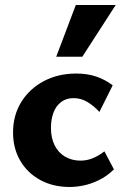

<svg xmlns="http://www.w3.org/2000/svg" viewBox="-20 -731 495 765"><path d="M258 14Q191 14 140 -14Q89 -42 60.5 -91Q32 -140 32 -203Q32 -272 65 -325Q98 -378 155 -408Q212 -438 284 -438Q328 -438 363.5 -426Q399 -414 429 -391L376 -285Q354 -309 328.5 -324.5Q303 -340 273 -340Q244 -340 223.5 -324.5Q203 -309 193 -282Q183 -255 183 -221Q183 -182 197.5 -152.5Q212 -123 239 -107Q266 -91 301 -91Q326 -91 349.5 -100.5Q373 -110 396 -128L434 -56Q405 -28 373.5 -13Q342 2 313 8Q284 14 258 14ZM204 -505 282 -711H441L308 -505Z"/></svg>

Font: Ysabeau Office ExtraBold
Style: Regular
Weight: 800
Designer: Christian Thalmann (Catharsis Fonts)
Version: Version 2.001;gftools[0.9.30]; featfreeze: tnum,lnum,ss02